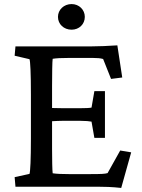

<svg xmlns="http://www.w3.org/2000/svg" viewBox="-20 -918 697 944"><path d="M576 6 625 -169 571 -178 509 -67C496 -63 478 -62 426 -62H318C285 -62 261 -63 239 -66C237 -81 236 -135 236 -186V-322C254 -323 272 -324 288 -324H374C400 -324 421 -322 430 -320L444 -240H496V-470H444L430 -389C421 -387 400 -386 374 -386H288C272 -386 254 -387 236 -387V-494C236 -553 237 -618 239 -629C259 -632 281 -633 312 -633H440C458 -633 473 -632 487 -628L526 -530L581 -537L557 -695C511 -692 466 -690 432 -690H56L52 -644L125 -627C129 -618 132 -556 132 -452V-237C132 -135 129 -74 125 -63L52 -47L56 0H459C492 0 531 1 576 6ZM265 -835C265 -799 294 -772 332 -772C369 -772 397 -799 397 -835C397 -870 369 -898 332 -898C294 -898 265 -870 265 -835Z"/></svg>

Font: TPK Tissa Web Medium
Style: Regular
Weight: 500
Designer: Jacques Le Bailly, Suppakit Chalermlarp | Katatrad Co.,Ltd.
Foundry: Jacques Le Bailly, Cadson Demak Co.,Ltd.
Version: Version 5.000;Glyphs 3.1.2 (3151)